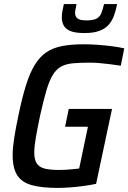

<svg xmlns="http://www.w3.org/2000/svg" viewBox="-20 -913 629 941"><path d="M263 8Q185 8 136 -5.5Q87 -19 64.5 -54Q42 -89 42 -153Q42 -188 49.5 -236Q57 -284 70 -346Q88 -433 107 -494Q126 -555 150 -594.5Q174 -634 206 -656Q238 -678 283 -687Q328 -696 390 -696Q421 -696 457 -693.5Q493 -691 528 -686.5Q563 -682 589 -676L572 -591Q546 -595 518 -598.5Q490 -602 465.5 -604Q441 -606 423 -606Q374 -606 339.5 -603Q305 -600 281 -587.5Q257 -575 239.5 -547Q222 -519 207.5 -470Q193 -421 176 -344Q163 -282 155.5 -238Q148 -194 148 -165Q148 -130 160.5 -111.5Q173 -93 200 -86.5Q227 -80 271 -80Q286 -80 303.5 -81Q321 -82 338.5 -84Q356 -86 368 -87L411 -292H299L317 -379H529L451 -12Q423 -6 389.5 -1.5Q356 3 323 5.5Q290 8 263 8ZM394 -751Q350 -751 326 -760.5Q302 -770 292.5 -787.5Q283 -805 283 -828Q283 -843 286 -859.5Q289 -876 293 -893H355Q353 -880 350.5 -869.5Q348 -859 348 -850Q348 -832 360 -822.5Q372 -813 404 -813Q437 -813 453.5 -822Q470 -831 477 -849.5Q484 -868 490 -893H554Q548 -862 538.5 -836Q529 -810 512 -791Q495 -772 466.5 -761.5Q438 -751 394 -751Z"/></svg>

Font: Saira SemiCondensed Medium
Style: Italic
Weight: 500
Width: 4
Italic angle: -12°
Designer: Hector Gatti with collaboration of the Omnibus-Type team
Foundry: Omnibus-Type
Version: Version 1.101